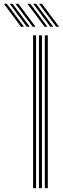

<svg xmlns="http://www.w3.org/2000/svg" viewBox="-122 -985 329 1005"><path d="M112.8 0V-800H128.2V0ZM51.2 0V-800H66.8V0ZM82 0V-800H97.5V0ZM49 -845 -40.8 -965H-25.5L64.2 -845ZM-11.8 -845 -101.5 -965H-86.2L3.5 -845ZM18.5 -845 -71 -965H-56L33.8 -845ZM172 -845 82.2 -965H97.5L187.2 -845ZM111.2 -845 21.5 -965H36.8L126.5 -845ZM141.5 -845 52 -965H67L156.8 -845Z"/></svg>

Font: Big Shoulders Inline Display Thin Medium
Style: Regular
Weight: 500
Version: Version 2.002